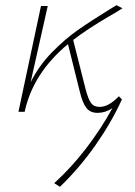

<svg xmlns="http://www.w3.org/2000/svg" viewBox="-20 -431 520 740"><path d="M438 -60 450 -48Q409 42 347 130Q285 218 211 289L189 275Q255 215 312.5 140Q370 65 413 -14Q386 4 356 4Q328 4 313 -15Q298 -34 287 -80L242 -261Q107 -149 75 0H51L138 -408H164L98 -114Q130 -178 180 -229Q230 -280 279 -314.5Q328 -349 401 -394L429 -411L452 -399Q432 -386 402 -369Q315 -318 262 -277L310 -87Q320 -49 331 -34Q342 -19 364 -19Q399 -19 438 -60Z"/></svg>

Font: Ysabeau Infant Extralight
Style: Italic
Weight: 200
Italic angle: -12°
Designer: Christian Thalmann (Catharsis Fonts)
Version: Version 0.003